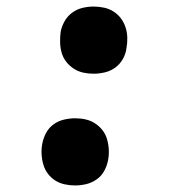

<svg xmlns="http://www.w3.org/2000/svg" viewBox="-20 -558 540 586"><path d="M266 -333Q249 -333 233.5 -336.5Q218 -340 205 -348.5Q192 -357 182.5 -369Q173 -381 168.5 -396Q164 -411 163.5 -427.5Q163 -444 165 -460Q168 -477 177 -493Q186 -509 200.5 -519.5Q215 -530 232 -534Q249 -538 266 -538Q282 -538 298 -534.5Q314 -531 327 -522.5Q340 -514 349 -502Q358 -490 363 -475Q368 -460 368.5 -443.5Q369 -427 366 -411Q364 -394 355 -378Q346 -362 331.5 -351.5Q317 -341 299.5 -337Q282 -333 266 -333ZM209 8Q193 8 177 4.5Q161 1 148 -7.5Q135 -16 126 -28Q117 -40 112.5 -55Q108 -70 107 -86.5Q106 -103 109 -119Q112 -136 120.5 -152Q129 -168 143.5 -178.5Q158 -189 175.5 -193Q193 -197 209 -197Q226 -197 241.5 -193.5Q257 -190 270 -181.5Q283 -173 292.5 -161Q302 -149 306.5 -134Q311 -119 312 -102.5Q313 -86 310 -70Q307 -53 298.5 -37Q290 -21 275 -10.5Q260 0 243 4Q226 8 209 8Z"/></svg>

Font: Iosevka Curly XBdObl
Style: Regular
Weight: 800
Italic angle: -9°
Monospace: yes
Designer: Belleve Invis
Foundry: Belleve Invis
Version: Version 11.1.0; ttfautohint (v1.8.3)